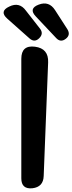

<svg xmlns="http://www.w3.org/2000/svg" viewBox="-27 -1053 407 1081"><path d="M93 -722Q93 -800 170 -790Q247 -780 244 -702L219 -62Q217 0 155 7Q93 13 93 -49ZM175 -960Q132 -1005 191 -1027Q249 -1049 283 -996L352 -889Q372 -857 344 -835Q315 -812 290 -838ZM15 -947Q-33 -989 25 -1016Q82 -1044 119 -993L198 -892Q220 -864 194 -838Q168 -812 140 -836Z"/></svg>

Font: MaokenZhuyuanTi
Style: Regular
Weight: 400
Designer: Fontworks Inc & LongZhuTi team: ZERO子、时光羊、荆南、频凡、刘鹏、Little White Dog、帆影Magmeta、奈白不弍、白日月球、ChaoTawei、雨三（排名不分先后）
Version: Version 1.000; 20230222